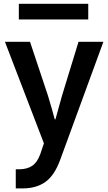

<svg xmlns="http://www.w3.org/2000/svg" viewBox="-20 -790 587 1040"><path d="M82 -684.6V-769.5H458V-684.6ZM6.8 -563.5H142.6L239.3 -273.4Q263.7 -193.4 276.4 -143.6H280.3Q285.2 -161.1 316.4 -273.4L405.3 -563.5H540L306.6 74.2Q275.4 160.2 226.1 195.3Q176.8 230.5 103.5 230.5H65.4V127H83Q127 127 154.8 107.9Q182.6 88.9 199.2 42L217.8 -13.7Z"/></svg>

Font: Gothic A1
Style: Bold
Weight: 700
Version: Version 2.50